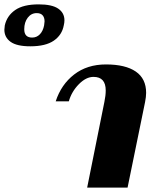

<svg xmlns="http://www.w3.org/2000/svg" viewBox="-208 -859 698 879"><path d="M-188 -723Q-188 -729 -186 -743Q-176 -787 -138.5 -813Q-101 -839 -31 -839Q30 -839 58.5 -819.5Q87 -800 87 -766Q87 -755 84 -743Q76 -699 38.5 -673Q1 -647 -69 -647Q-131 -647 -159.5 -667.5Q-188 -688 -188 -723ZM-6 -743Q-4 -755 -4 -761Q-4 -779 -13 -789Q-22 -799 -40 -799Q-65 -799 -81 -778Q-97 -757 -97 -725Q-97 -687 -61 -687Q-40 -687 -25.5 -702Q-11 -717 -6 -743ZM270 -393Q276 -422 276 -445Q276 -507 220 -507Q186 -507 153 -473.5Q120 -440 107 -395H47Q72 -472 131.5 -518Q191 -564 277 -564Q366 -564 413.5 -531.5Q461 -499 461 -434Q461 -416 456 -391L376 0H191Z"/></svg>

Font: Trirong Black
Style: Italic
Weight: 900
Italic angle: -12°
Designer: Katatrad Team
Foundry: CadsonDemak
Version: Version 1.001